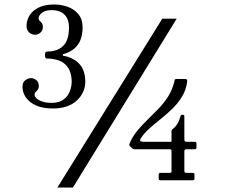

<svg xmlns="http://www.w3.org/2000/svg" viewBox="-20 -783 1040 853"><path d="M701 -700 235 50H304L765 -700ZM80 -396.5Q80 -372 95 -350Q110 -328 140 -314.5Q170 -301 215.5 -301Q249.5 -301 276.2 -310.2Q303 -319.5 321.2 -336.2Q339.5 -353 349.2 -374.8Q359 -396.5 359 -421Q359 -444 352.2 -465Q345.5 -486 329 -502.8Q312.5 -519.5 283 -530Q273.5 -533.5 266.2 -534Q259 -534.5 259 -538Q259 -543 263.2 -543.2Q267.5 -543.5 284.5 -551Q304 -560.5 316.2 -573Q328.5 -585.5 335.2 -600.2Q342 -615 344.5 -630.8Q347 -646.5 347 -661.5Q347 -697.5 328.2 -720Q309.5 -742.5 280.8 -752.8Q252 -763 221.5 -763Q179 -763 151.8 -749.5Q124.5 -736 111.2 -714.5Q98 -693 98 -668Q98 -654 104 -645.2Q110 -636.5 118.8 -632.5Q127.5 -628.5 136.5 -628.5Q148.5 -628.5 159.5 -637.8Q170.5 -647 170.5 -663.5Q170.5 -671.5 167.8 -676.8Q165 -682 161 -685.8Q157 -689.5 154.2 -693Q151.5 -696.5 151.5 -702Q151.5 -714 166.2 -726Q181 -738 209.5 -738Q236.5 -738 253.5 -728Q270.5 -718 278.5 -701Q286.5 -684 286.5 -661.5Q286.5 -648.5 284.5 -632Q282.5 -615.5 275 -599.5Q267.5 -583.5 251.5 -571.2Q235.5 -559 207 -555Q200.5 -554 194.2 -554.2Q188 -554.5 184 -552.2Q180 -550 180 -541V-535.5Q180 -527 184 -524.5Q188 -522 194.2 -522.5Q200.5 -523 207 -522Q246 -517.5 265.5 -501Q285 -484.5 291.8 -462.8Q298.5 -441 298.5 -421Q298.5 -399 290 -377Q281.5 -355 262 -340.5Q242.5 -326 209.5 -326Q184.5 -326 167.5 -332Q150.5 -338 142 -346.2Q133.5 -354.5 133.5 -363Q133.5 -368 136.2 -371.8Q139 -375.5 143 -379.2Q147 -383 149.8 -388Q152.5 -393 152.5 -401Q152.5 -418 141.5 -427Q130.5 -436 118.5 -436Q105.5 -436 92.8 -427Q80 -418 80 -396.5ZM844 -7Q844 -13 841.5 -14Q839 -15 833.5 -15H810.5Q803 -15 801 -17Q799 -19 799 -26V-108.5Q799 -115 800.8 -117.5Q802.5 -120 809.5 -120H842Q848.5 -120 850.8 -121.5Q853 -123 853 -129V-142.5Q853 -149 851.5 -151Q850 -153 843.5 -153H811.5Q803.5 -153 801.2 -155.2Q799 -157.5 799 -166V-263.5Q799 -269 798 -271Q797 -273 791 -273H789.5Q784 -273 783.2 -270Q782.5 -267 781 -263.5Q774.5 -243 767.2 -231.2Q760 -219.5 749.5 -211.5Q745.5 -208.5 743.8 -207Q742 -205.5 742 -198V-160.5Q742 -156 741.8 -154.5Q741.5 -153 736.5 -153H619Q610.5 -153 606.5 -154.8Q602.5 -156.5 602.5 -159.8Q602.5 -163 605 -167.5Q619.5 -190.5 643 -211.5Q666.5 -232.5 693.5 -254Q720.5 -275.5 745.5 -299.8Q770.5 -324 788.5 -353.2Q806.5 -382.5 811.5 -419.5Q812.5 -428 810 -430Q807.5 -432 798.5 -432H765.5Q756.5 -432 755.8 -427.5Q755 -423 753.5 -416Q744 -380.5 725.5 -352Q707 -323.5 683.2 -299Q659.5 -274.5 635.5 -251.2Q611.5 -228 590.8 -203.2Q570 -178.5 557 -148.5Q554.5 -142.5 554.2 -139.8Q554 -137 558 -133L566 -125Q569 -122 571.8 -121Q574.5 -120 581 -120H732Q739 -120 740.5 -117.8Q742 -115.5 742 -108.5V-22.5Q742 -18 740.2 -16.5Q738.5 -15 733.5 -15H694Q688.5 -15 686.8 -13Q685 -11 685 -5V8.5Q685 14.5 687 16.2Q689 18 694.5 18H834.5Q840 18 842 16.8Q844 15.5 844 10Z"/></svg>

Font: Besley
Style: Regular
Weight: 400
Designer: Owen Earl
Foundry: indestructible type*
Version: Version 4.000